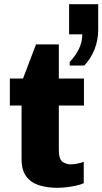

<svg xmlns="http://www.w3.org/2000/svg" viewBox="-20 -886 489 917"><path d="M255 11Q205 11 166 -1.5Q127 -14 105 -44Q83 -74 83 -126V-382H27V-511H90L152 -674H261V-511H381V-382H261V-169Q261 -125 279 -113Q297 -101 318 -101Q329 -101 348.5 -104.5Q368 -108 380 -113V-11Q365 -4 341.5 1Q318 6 295 8.5Q272 11 255 11ZM313 -573V-590Q342 -621 357.5 -653.5Q373 -686 373 -722H310V-866H449V-745Q449 -695 432 -651.5Q415 -608 383 -573Z"/></svg>

Font: Chivo Medium ExtraBold
Style: Regular
Weight: 800
Version: Version 2.002